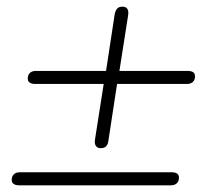

<svg xmlns="http://www.w3.org/2000/svg" viewBox="-20 -554 640 574"><path d="M281 -111Q271 -111 266.5 -118Q262 -125 264 -137L290 -303H85Q75 -303 69 -307Q63 -311 63 -319Q63 -330 69.5 -336Q76 -342 87 -342H297L323 -512Q325 -522 330 -528Q335 -534 346 -534Q357 -534 361 -527Q365 -520 363 -508L337 -342H541Q552 -342 557.5 -338Q563 -334 563 -326Q563 -315 556.5 -309Q550 -303 539 -303H330L304 -133Q303 -123 297.5 -117Q292 -111 281 -111ZM491 0H37Q27 0 21 -4Q15 -8 15 -16Q15 -27 21.5 -33Q28 -39 39 -39H493Q504 -39 509.5 -35Q515 -31 515 -23Q515 -12 508.5 -6Q502 0 491 0Z"/></svg>

Font: Nunito Variable Extra Light
Style: Italic
Weight: 200
Italic angle: -9°
Designer: Vernon Adams
Foundry: Vernon Adams
Version: Version 3.602